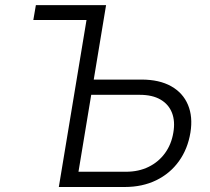

<svg xmlns="http://www.w3.org/2000/svg" viewBox="-20 -748 840 768"><path d="M113.3 -668 123.5 -727.5H347.2L336.9 -668ZM335.4 -429.7H545.9Q617.2 -429.7 664.6 -403.1Q711.9 -376.5 731.9 -328.6Q752 -280.8 741.7 -217.8Q731 -152.3 695.8 -103.3Q660.6 -54.2 605.2 -27.1Q549.8 0 478.5 0H215.3L335.9 -727.5H404.3L293.9 -61H483.9Q534.7 -61 574.5 -80.6Q614.3 -100.1 639.9 -135.3Q665.5 -170.4 673.3 -217.3Q681.2 -262.7 668 -296.6Q654.8 -330.6 622.3 -349.6Q589.8 -368.7 539.1 -368.7H325.2Z"/></svg>

Font: Inter 18pt Light
Style: Italic
Weight: 300
Italic angle: -9.3988°
Designer: Rasmus Andersson
Foundry: rsms
Version: Version 4.001;git-66647c0bb